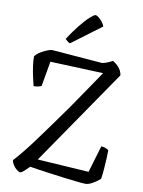

<svg xmlns="http://www.w3.org/2000/svg" viewBox="-101 -1022 811 1090"><g transform="rotate(10 304.0 -476.5)"><path d="M93 0Q85 0 72.5 -10Q60 -20 51 -34Q42 -48 41 -61Q88 -112 149 -194.5Q210 -277 304 -409Q339 -460 378 -517Q417 -574 459 -636L153 -648L128 -504Q123 -501 111.5 -498Q100 -495 83 -495Q78 -515 71.5 -544Q65 -573 60.5 -604.5Q56 -636 56 -662Q67 -677 86.5 -689Q106 -701 124.5 -708Q143 -715 149 -715Q156 -715 186.5 -712.5Q217 -710 258.5 -706.5Q300 -703 340.5 -700Q381 -697 409.5 -694.5Q438 -692 441 -692Q452 -692 470.5 -699.5Q489 -707 502 -714Q519 -706 536.5 -686.5Q554 -667 558 -641L179 -89L475 -70L521 -225Q537 -224 548 -219.5Q559 -215 564 -210Q564 -190 562.5 -160.5Q561 -131 558.5 -99.5Q556 -68 552 -43Q531 -25 508.5 -12.5Q486 0 470 0Q457 0 423 -3.5Q389 -7 345.5 -12.5Q302 -18 259.5 -24Q217 -30 185 -34.5Q153 -39 144 -41Q125 -22 112.5 -11Q100 0 93 0ZM244 -770Q236 -773 228 -779.5Q220 -786 216 -791Q248 -840 277.5 -876.5Q307 -913 329.5 -933Q352 -953 360 -953Q367 -953 378 -944.5Q389 -936 399.5 -923Q410 -910 414 -897Z"/></g></svg>

Font: Texturina 72pt
Style: Regular
Weight: 400
Designer: Guillermo Torres Carreño
Foundry: Omnibus-Type
Version: Version 1.002; ttfautohint (v1.8.3)